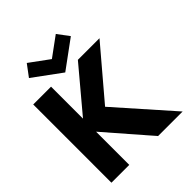

<svg xmlns="http://www.w3.org/2000/svg" viewBox="-282 -1255 1432 1432"><g transform="rotate(-45 433.5 -539.0)"><path d="M617 -987 549 -1078 396 -966 243 -1078 175 -987 396 -825ZM809 0 425 -434 757 -825H529L246 -488V-825H58V0H246V-350L550 0Z"/></g></svg>

Font: Sztylet
Style: Bd
Weight: 700
Foundry: Cannot Into Space Fonts, PlusOne Fonts
Version: Version 0.12